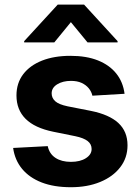

<svg xmlns="http://www.w3.org/2000/svg" viewBox="-20 -792 602 823"><path d="M513.9 -390 376 -381.8Q372.2 -399.2 360.4 -413.6Q348.6 -428 329.7 -436.7Q310.7 -445.3 284.2 -445.3Q249 -445.3 225.2 -430.6Q201.4 -415.9 201.4 -391.8Q201.4 -372 216.7 -358.1Q232.1 -344.2 269.9 -336.3L369.1 -316.8Q448.3 -301 487.5 -264.6Q526.6 -228.3 526.6 -169.3Q526.6 -115.4 495.3 -75Q464.1 -34.5 409.3 -12Q354.6 10.5 283.8 10.5Q211.4 10.5 158.6 -9.9Q105.9 -30.4 74.7 -68.1Q43.5 -105.9 36.3 -157.8L184.6 -165.6Q191.7 -132.5 217.7 -115.4Q243.7 -98.2 284 -98.2Q323.6 -98.2 348.1 -113.9Q372.7 -129.5 372.7 -153.3Q372.7 -174.2 355.6 -187.5Q338.5 -200.8 302.7 -208.2L208.4 -227.3Q128.5 -243.7 89.6 -282.7Q50.6 -321.7 50.6 -382.8Q50.6 -435.6 79.3 -473.6Q108.1 -511.6 160.1 -532.2Q212.1 -552.7 281.8 -552.7Q350.7 -552.7 400.1 -532.9Q449.6 -513 478.6 -476.6Q507.6 -440.2 513.9 -390ZM355.1 -610.4 283.8 -697.1 212.9 -610.4H83.6V-615.6L227.5 -772.3H340.4L484 -615.6V-610.4Z"/></svg>

Font: Inter V
Style: 
Weight: 400
Designer: Rasmus Andersson
Foundry: rsms
Version: Version 4.000;git-a3f224843